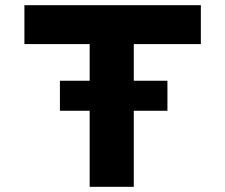

<svg xmlns="http://www.w3.org/2000/svg" viewBox="-20 -720 868 740"><path d="M210.9 -293.1V-408.8H625.3V-293.1ZM325.6 0V-550.1H74.1V-700H754.1V-550.1H495.6V0Z"/></svg>

Font: Lexend Mega
Style: Regular
Weight: 400
Designer: Bonnie Shaver-Troup, Thomas Jockin
Foundry: Lexend
Version: Version 1.007